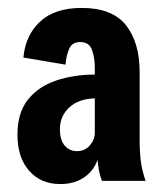

<svg xmlns="http://www.w3.org/2000/svg" viewBox="-20 -788 415 484"><path d="M132 -324Q83 -324 53.5 -357.5Q24 -391 24 -448Q24 -504 50.5 -537Q77 -570 121.5 -585Q166 -600 219 -600V-617Q219 -642 212 -662Q205 -682 182 -682Q162 -682 154.5 -665Q147 -648 145 -625L39 -643Q44 -699 81 -733.5Q118 -768 186 -768Q263 -768 297.5 -724.5Q332 -681 332 -606V-436Q332 -405 335 -381.5Q338 -358 347 -332H237Q232 -345 229.5 -358Q227 -371 226 -385Q216 -357 191.5 -340.5Q167 -324 132 -324ZM174 -407Q194 -407 206.5 -421.5Q219 -436 219 -453V-540Q178 -539 154.5 -517Q131 -495 131 -463Q131 -435 143 -421Q155 -407 174 -407Z"/></svg>

Font: Freeman
Style: Regular
Weight: 400
Designer: Vernon Adams, Aoife Mooney, Rodrigo Fuenzalida
Foundry: Rodrigo Fuenzalida
Version: Version 1.000; ttfautohint (v1.8.4.7-5d5b)